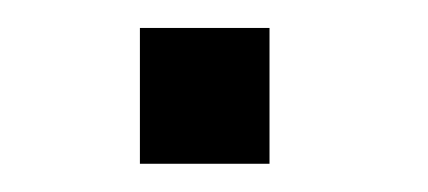

<svg xmlns="http://www.w3.org/2000/svg" viewBox="-20 -116 303 136"><path d="M170.9 0H79.1V-96.2H170.9Z"/></svg>

Font: Roboto Web
Style: Regular
Weight: 400
Designer: Google
Version: Version 1.200310; 2013